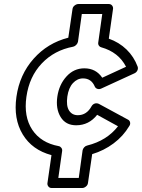

<svg xmlns="http://www.w3.org/2000/svg" viewBox="-20 -753 708 958"><path d="M62 -270Q77.6 -380.9 147.5 -459.7Q217.3 -538.6 320.8 -564.9L341.8 -708Q343.3 -718.8 352.5 -725.8Q361.8 -732.9 371.1 -732.9H522.9Q533.7 -732.9 539.6 -725.1Q545.4 -717.3 543.9 -708L522.9 -560.1Q574.2 -542 611.3 -506.1Q648.4 -470.2 667 -419.9Q669.9 -410.6 665.3 -401.1Q660.6 -391.6 650.9 -387.2L484.9 -311Q475.1 -306.6 466.1 -309.6Q457 -312.5 453.1 -320.8Q436 -361.8 394 -361.8Q365.7 -361.8 344 -338.4Q322.3 -314.9 315.9 -271Q309.6 -225.1 324.5 -201.7Q339.4 -178.2 368.2 -178.2Q412.6 -178.2 437 -223.1Q442.4 -232.4 452.1 -236.1Q461.9 -239.7 473.1 -234.9L619.1 -155.8Q627.4 -151.4 629.2 -141.8Q630.9 -132.3 625 -124Q594.7 -73.2 546.6 -37.4Q498.5 -1.5 439.9 16.1L418.9 160.2Q417.5 170.9 408.4 178Q399.4 185.1 390.1 185.1H237.8Q227.1 185.1 221.2 177.2Q215.3 169.4 216.8 160.2L236.8 21Q140.1 -4.9 93.3 -82.5Q46.4 -160.2 62 -270ZM111.8 -270Q97.7 -170.9 140.9 -105.7Q184.1 -40.5 272.9 -23.9Q280.8 -22.5 286.1 -15.4Q291.5 -8.3 290 1L271 134.8H373L392.1 -2.9Q393.6 -10.7 399.9 -17.8Q406.2 -24.9 415 -26.9Q513.2 -51.3 568.8 -123L464.8 -180.2Q423.8 -127.9 359.9 -127.9Q307.6 -127.9 282.5 -169.2Q257.3 -210.4 266.1 -271Q274.9 -331.1 311.8 -371.6Q348.6 -412.1 400.9 -412.1Q458.5 -412.1 490.2 -365.2L608.9 -419.9Q571.8 -492.7 484.9 -517.1Q478 -518.6 473.4 -525.4Q468.8 -532.2 470.2 -541L490.2 -683.1H388.2L369.1 -544.9Q367.7 -537.1 360.8 -529.5Q354 -522 345.2 -520Q251 -502.4 188.5 -436.5Q126 -370.6 111.8 -270Z"/></svg>

Font: Trueno ExtraBold Outline
Style: Italic
Weight: 800
Width: 6
Designer: Julieta Ulanovsky
Foundry: Julieta Ulanovsky
Version: Version 3.001b | FøM Fix